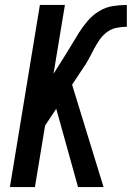

<svg xmlns="http://www.w3.org/2000/svg" viewBox="-20 -755 540 775"><path d="M295 0 207 -316 162 -248 121 0H20L141 -735H242L196 -457L237 -522Q253 -547 268 -572.5Q283 -598 299 -623.5Q315 -649 335 -672Q355 -695 381 -710.5Q407 -726 435.5 -730.5Q464 -735 492 -735V-647Q471 -647 449.5 -642.5Q428 -638 410.5 -624.5Q393 -611 380.5 -592.5Q368 -574 358 -554.5Q348 -535 337.5 -515.5Q327 -496 314 -478L271 -413L398 0Z"/></svg>

Font: Iosevka Semibold Oblique
Style: Regular
Weight: 600
Italic angle: -9°
Monospace: yes
Designer: Belleve Invis
Foundry: Belleve Invis
Version: Version 32.5.0; ttfautohint (v1.8.4)